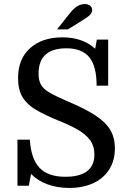

<svg xmlns="http://www.w3.org/2000/svg" viewBox="-20 -915 639 946"><path d="M321 11Q262 11 213.5 -7Q165 -25 133 -58L122 0H66V-227H127Q133 -132 175 -88Q217 -44 302 -44Q373 -44 409 -71.5Q445 -99 445 -153Q445 -196 423.5 -225Q402 -254 361.5 -277Q321 -300 265 -322Q202 -348 158 -373.5Q114 -399 91.5 -435.5Q69 -472 69 -530Q69 -625 128.5 -678Q188 -731 288 -731Q387 -731 449 -675L457 -720H513V-493H456Q456 -589 420 -633Q384 -677 307 -677Q170 -677 170 -552Q170 -519 182 -497.5Q194 -476 225.5 -458Q257 -440 315 -415Q398 -380 449 -347Q500 -314 523 -275.5Q546 -237 546 -184Q546 -123 517.5 -79Q489 -35 438.5 -12Q388 11 321 11ZM261 -770 322 -847Q336 -865 348.5 -875.5Q361 -886 373 -890.5Q385 -895 397 -895Q414 -895 424 -887Q434 -879 434 -865Q434 -855 426.5 -845.5Q419 -836 403 -825.5Q387 -815 361 -799L314 -770Z"/></svg>

Font: Domine
Style: Regular
Weight: 400
Designer: Pablo Impallari, Rodrigo Fuenzalida, Brenda Gallo
Foundry: Pablo Impallari, Rodrigo Fuenzalida, Brenda Gallo
Version: Version 2.000